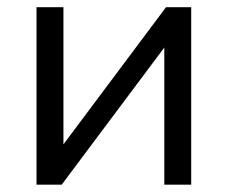

<svg xmlns="http://www.w3.org/2000/svg" viewBox="-20 -506 624 526"><path d="M80 0V-486.3H153.8V-77.1H128.8L434.8 -486.3H503.8V0H430.1V-409.7H455.5L149 0Z"/></svg>

Font: Nunito Sans 12pt ExtraLight
Style: Regular
Weight: 200
Designer: Vernon Adams
Foundry: Vernon Adams
Version: Version 3.101;gftools[0.9.27]